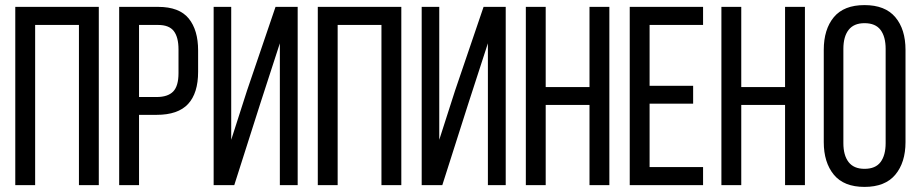

<svg xmlns="http://www.w3.org/2000/svg" viewBox="-20 -727 3610 754"><path d="M118 -629H290V0H368V-700H40V0H118Z M601 -700H448V0H526V-276H595C651 -276 692.2 -290.2 718.5 -318.5C744.8 -346.8 758 -389 758 -445V-529C758 -582.3 745.7 -624.2 721 -654.5C696.3 -684.8 656.3 -700 601 -700ZM595 -346H526V-629H601C629.7 -629 650.2 -621 662.5 -605C674.8 -589 681 -565 681 -533V-440C681 -406 674 -381.8 660 -367.5C646 -353.2 624.3 -346 595 -346Z M1003 -323 1079 -557V0H1149V-700H1062L950 -371L888 -178V-700H819V0H900Z M1306 -629H1478V0H1556V-700H1228V0H1306Z M1820 -323 1896 -557V0H1966V-700H1879L1767 -371L1705 -178V-700H1636V0H1717Z M2123 -315H2295V0H2373V-700H2295V-385H2123V-700H2045V0H2123Z M2702 -390H2531V-629H2741V-700H2453V0H2741V-71H2531V-320H2702Z M2891 -315H3063V0H3141V-700H3063V-385H2891V-700H2813V0H2891Z M3215 -531V-169C3215 -115.7 3228.2 -73 3254.5 -41C3280.8 -9 3321 7 3375 7C3429 7 3469.3 -9 3496 -41C3522.7 -73 3536 -115.7 3536 -169V-531C3536 -585 3522.7 -627.8 3496 -659.5C3469.3 -691.2 3429 -707 3375 -707C3321 -707 3280.8 -691.2 3254.5 -659.5C3228.2 -627.8 3215 -585 3215 -531ZM3292 -165V-535C3292 -567 3298.8 -591.8 3312.5 -609.5C3326.2 -627.2 3347 -636 3375 -636C3403.7 -636 3424.7 -627.2 3438 -609.5C3451.3 -591.8 3458 -567 3458 -535V-165C3458 -133 3451.3 -108.2 3438 -90.5C3424.7 -72.8 3403.7 -64 3375 -64C3347 -64 3326.2 -72.8 3312.5 -90.5C3298.8 -108.2 3292 -133 3292 -165Z"/></svg>

Font: Bebas Neue Regular two
Style: Regular2
Weight: 400
Designer: Ryoichi Tsunekawa & LGV (GE)
Foundry: Free Software Foundation, Inc.
Version: Version 1.003 August 13, 2016